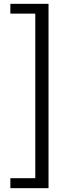

<svg xmlns="http://www.w3.org/2000/svg" viewBox="-20 -811 378 1001"><path d="M34 118H164V-740H34V-791H233V170H34Z"/></svg>

Font: `nÑOSR
Style: Regular
Weight: 400
Designer: Ryoko NISHIZUKA ¬âXZm¬º[P (kana & ideographs); Paul D. Hunt (Latin, Greek & Cyrillic); Wenlong ZHANG _ e¬á¬ü¬ô (bopomof
Foundry: Adobe Systems Incorporated
Version: Version 1.00 June 24, 2014, initial release